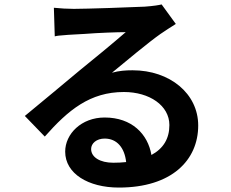

<svg xmlns="http://www.w3.org/2000/svg" viewBox="-20 -794 1040 866"><path d="M709 -774C697 -771 674 -767 633 -764C577 -761 366 -754 313 -754C285 -754 251 -756 223 -759L227 -630C238 -633 251 -634 266 -635C295 -638 317 -638 361 -641C423 -646 510 -649 547 -649C499 -607 396 -522 340 -477C282 -429 162 -328 92 -271L182 -178C288 -298 386 -379 539 -379C654 -379 744 -318 744 -230C744 -169 717 -124 663 -95C647 -189 575 -264 452 -264C347 -264 274 -190 274 -110C274 -11 378 52 516 52C755 52 874 -72 874 -228C874 -372 746 -477 578 -477C546 -477 518 -475 485 -466C547 -517 651 -604 704 -641C726 -656 749 -671 773 -686ZM491 -60C431 -60 391 -85 391 -122C391 -147 415 -169 452 -169C508 -169 542 -127 549 -63C531 -61 512 -60 491 -60Z"/></svg>

Font: Spoqa Han Sans Neo Bold
Style: Bold
Weight: 700
Designer: [Spoqa Han Sans Neo] Dong-huui Kim  Younghwa Kang  Yujin Lee  [Noto Sans] Ryoko NISHIZUKA  (kana & ideographs); Paul D. 
Foundry: Spoqa (http://www.spoqa-han-sans.com)
Version: Version 1.000